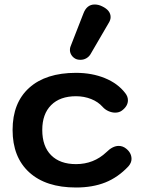

<svg xmlns="http://www.w3.org/2000/svg" viewBox="-20 -824 641 854"><path d="M36 -246Q36 -367 110 -433.5Q184 -500 318 -500Q389 -500 446.5 -476.5Q504 -453 537 -410Q549 -395 549 -378Q549 -352 522 -332Q510 -323 492 -323Q478 -323 463 -329.5Q448 -336 437 -348Q417 -371 385.5 -383.5Q354 -396 318 -396Q247 -396 207.5 -356.5Q168 -317 168 -246Q168 -173 207.5 -133.5Q247 -94 318 -94Q397 -94 453 -147Q481 -175 508 -175Q526 -175 541 -163Q565 -144 565 -117Q565 -100 551 -84Q505 -35 448.5 -12.5Q392 10 318 10Q184 10 110 -57.5Q36 -125 36 -246ZM291 -602Q291 -611 294 -618L351 -764Q366 -804 401 -804Q418 -804 434 -796Q472 -778 472 -748Q472 -735 463 -721L382 -582Q375 -571 363.5 -564.5Q352 -558 338 -558Q324 -558 315 -563Q304 -569 297.5 -579.5Q291 -590 291 -602Z"/></svg>

Font: Kodchasan
Style: Bold
Weight: 700
Designer: Katatrad Aksorn Co.,Ltd.
Foundry: Cadson Demak Co.,Ltd.
Version: Version 1.000; ttfautohint (v1.6)